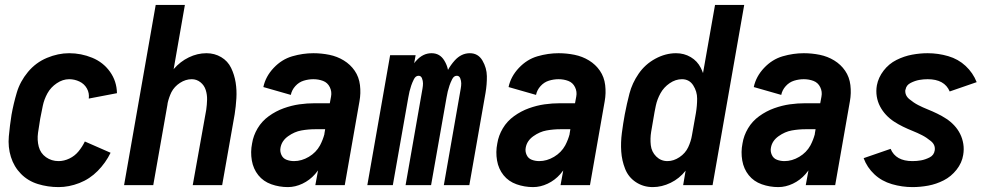

<svg xmlns="http://www.w3.org/2000/svg" viewBox="-20 -755 4040 783"><path d="M219 8Q175 8 134.5 -4.5Q94 -17 65.5 -46Q37 -75 24.5 -115Q12 -155 16 -199Q20 -243 27 -287Q35 -332 48.5 -377.5Q62 -423 94 -461.5Q126 -500 171.5 -519Q217 -538 262 -538Q311 -538 356 -519.5Q401 -501 428.5 -462.5Q456 -424 457 -375L342 -353Q345 -375 334.5 -394Q324 -413 304 -422.5Q284 -432 262 -432Q236 -432 211.5 -415.5Q187 -399 173.5 -374.5Q160 -350 154.5 -323.5Q149 -297 144 -271Q139 -242 135 -213Q131 -184 138 -157Q145 -130 167.5 -114Q190 -98 219 -98Q241 -98 263 -108.5Q285 -119 300.5 -138Q316 -157 326 -178L431 -132Q411 -91 378.5 -58Q346 -25 303.5 -8.5Q261 8 219 8Z M486 0 615 -735H734L688 -472L689 -474Q715 -504 750 -521Q785 -538 822 -538Q855 -538 882 -522Q909 -506 922.5 -478Q936 -450 941 -418.5Q946 -387 944 -354Q942 -321 937 -289L886 0H766L821 -307Q824 -328 824.5 -348.5Q825 -369 819 -388Q813 -407 797.5 -419.5Q782 -432 762 -432Q737 -432 714 -417Q691 -402 679 -379Q669 -358 664 -336L663 -330V-329L605 0Z M1154 8Q1119 8 1086.5 -3.5Q1054 -15 1033.5 -40.5Q1013 -66 1007 -100.5Q1001 -135 1008 -170Q1013 -202 1030.5 -231.5Q1048 -261 1076.5 -281.5Q1105 -302 1137 -313.5Q1169 -325 1200.5 -329.5Q1232 -334 1265 -334H1325L1330 -361Q1334 -381 1325 -399.5Q1316 -418 1297.5 -425Q1279 -432 1258 -432Q1238 -432 1218.5 -426Q1199 -420 1184.5 -404Q1170 -388 1166 -368L1054 -400Q1063 -443 1096 -478Q1129 -513 1172 -525.5Q1215 -538 1258 -538Q1291 -538 1323 -531.5Q1355 -525 1382 -508.5Q1409 -492 1426.5 -466.5Q1444 -441 1448 -408Q1452 -375 1446 -342L1386 0H1266L1277 -60Q1271 -52 1265 -45Q1243 -20 1213.5 -6Q1184 8 1154 8ZM1179 -98Q1210 -98 1239.5 -115.5Q1269 -133 1285 -162Q1297 -185 1303 -208V-210L1306 -228H1265Q1237 -228 1209 -223Q1181 -218 1155 -199.5Q1129 -181 1124 -153Q1121 -138 1127.5 -123.5Q1134 -109 1148.5 -103.5Q1163 -98 1179 -98Z M1478 0 1571 -530H1675L1669 -497Q1673 -503 1678 -508Q1705 -538 1740 -538Q1774 -538 1792 -508Q1803 -490 1807 -470Q1818 -490 1834 -508Q1861 -538 1896 -538Q1930 -538 1947.5 -508Q1965 -478 1965.5 -444.5Q1966 -411 1960 -376L1894 0H1790L1859 -394Q1861 -405 1861 -415Q1861 -425 1857 -435.5Q1853 -446 1843 -446Q1831 -446 1824 -432Q1817 -418 1813 -406Q1809 -394 1806 -382Q1803 -370 1801 -357L1738 0H1634L1703 -394Q1705 -405 1705 -415Q1705 -425 1701 -435.5Q1697 -446 1687 -446Q1675 -446 1668 -432Q1661 -418 1657 -406Q1653 -394 1650 -382Q1647 -370 1645 -357L1582 0Z M2154 8Q2119 8 2086.5 -3.5Q2054 -15 2033.5 -40.5Q2013 -66 2007 -100.5Q2001 -135 2008 -170Q2013 -202 2030.5 -231.5Q2048 -261 2076.5 -281.5Q2105 -302 2137 -313.5Q2169 -325 2200.5 -329.5Q2232 -334 2265 -334H2325L2330 -361Q2334 -381 2325 -399.5Q2316 -418 2297.5 -425Q2279 -432 2258 -432Q2238 -432 2218.5 -426Q2199 -420 2184.5 -404Q2170 -388 2166 -368L2054 -400Q2063 -443 2096 -478Q2129 -513 2172 -525.5Q2215 -538 2258 -538Q2291 -538 2323 -531.5Q2355 -525 2382 -508.5Q2409 -492 2426.5 -466.5Q2444 -441 2448 -408Q2452 -375 2446 -342L2386 0H2266L2277 -60Q2271 -52 2265 -45Q2243 -20 2213.5 -6Q2184 8 2154 8ZM2179 -98Q2210 -98 2239.5 -115.5Q2269 -133 2285 -162Q2297 -185 2303 -208V-210L2306 -228H2265Q2237 -228 2209 -223Q2181 -218 2155 -199.5Q2129 -181 2124 -153Q2121 -138 2127.5 -123.5Q2134 -109 2148.5 -103.5Q2163 -98 2179 -98Z M2642 8Q2604 8 2573.5 -12Q2543 -32 2529.5 -66Q2516 -100 2513.5 -137Q2511 -174 2516 -212.5Q2521 -251 2528 -289Q2536 -331 2547 -373.5Q2558 -416 2584.5 -454.5Q2611 -493 2652.5 -515.5Q2694 -538 2737 -538Q2770 -538 2797 -522Q2824 -506 2838 -478Q2843 -468 2847 -457L2896 -735H3015L2886 0H2766L2776 -59Q2751 -27 2715 -9.5Q2679 8 2642 8ZM2702 -98Q2727 -98 2751 -114Q2775 -130 2786.5 -154.5Q2798 -179 2802 -204L2818 -294Q2823 -324 2823 -353Q2823 -382 2807 -407Q2791 -432 2761 -432Q2735 -432 2711 -415.5Q2687 -399 2673.5 -374.5Q2660 -350 2654.5 -324Q2649 -298 2645 -273Q2640 -245 2635.5 -217.5Q2631 -190 2634 -163Q2637 -136 2656 -117Q2675 -98 2702 -98Z M3154 8Q3119 8 3086.5 -3.5Q3054 -15 3033.5 -40.5Q3013 -66 3007 -100.5Q3001 -135 3008 -170Q3013 -202 3030.5 -231.5Q3048 -261 3076.5 -281.5Q3105 -302 3137 -313.5Q3169 -325 3200.5 -329.5Q3232 -334 3265 -334H3325L3330 -361Q3334 -381 3325 -399.5Q3316 -418 3297.5 -425Q3279 -432 3258 -432Q3238 -432 3218.5 -426Q3199 -420 3184.5 -404Q3170 -388 3166 -368L3054 -400Q3063 -443 3096 -478Q3129 -513 3172 -525.5Q3215 -538 3258 -538Q3291 -538 3323 -531.5Q3355 -525 3382 -508.5Q3409 -492 3426.5 -466.5Q3444 -441 3448 -408Q3452 -375 3446 -342L3386 0H3266L3277 -60Q3271 -52 3265 -45Q3243 -20 3213.5 -6Q3184 8 3154 8ZM3179 -98Q3210 -98 3239.5 -115.5Q3269 -133 3285 -162Q3297 -185 3303 -208V-210L3306 -228H3265Q3237 -228 3209 -223Q3181 -218 3155 -199.5Q3129 -181 3124 -153Q3121 -138 3127.5 -123.5Q3134 -109 3148.5 -103.5Q3163 -98 3179 -98Z M3701 8Q3659 8 3617.5 -4Q3576 -16 3546 -44Q3516 -72 3502 -110L3612 -148Q3633 -98 3701 -98Q3719 -98 3736 -101Q3753 -104 3771 -113Q3789 -122 3792 -142Q3795 -164 3777 -179Q3759 -194 3740.5 -203.5Q3722 -213 3702 -221Q3682 -229 3662.5 -238.5Q3643 -248 3625.5 -259.5Q3608 -271 3593.5 -286.5Q3579 -302 3569 -321Q3559 -340 3555.5 -362Q3552 -384 3556 -407Q3562 -439 3583.5 -467Q3605 -495 3636 -510.5Q3667 -526 3699.5 -532Q3732 -538 3763 -538Q3806 -538 3847 -526Q3888 -514 3918 -486Q3948 -458 3963 -420L3853 -382Q3832 -432 3763 -432Q3746 -432 3729 -429Q3712 -426 3694 -417Q3676 -408 3673 -390L3672 -388Q3670 -366 3688 -351Q3706 -336 3724.5 -326.5Q3743 -317 3763 -309Q3783 -301 3802.5 -291.5Q3822 -282 3839.5 -270.5Q3857 -259 3871.5 -243.5Q3886 -228 3895.5 -209Q3905 -190 3908.5 -168Q3912 -146 3908 -123Q3903 -91 3881 -63Q3859 -35 3828.5 -19.5Q3798 -4 3765.5 2Q3733 8 3701 8Z"/></svg>

Font: Iosevka SS08
Style: Bold Italic
Weight: 700
Italic angle: -10°
Monospace: yes
Designer: Belleve Invis
Foundry: Belleve Invis
Version: 2.1.0; ttfautohint (v1.8.2)